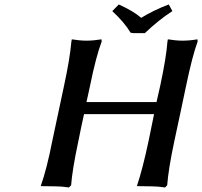

<svg xmlns="http://www.w3.org/2000/svg" viewBox="-20 -825 895 850"><path d="M788.1 -645Q819.3 -645 854 -650.9L855 -641.1Q831.5 -578.1 803.2 -441.9Q794.9 -401.9 777.8 -321.5Q760.7 -241.2 752 -201.2Q725.6 -77.6 720.2 -4.9L710.9 4.9Q677.7 0 652.8 0L585.9 -1Q611.8 -77.6 638.2 -203.1L662.1 -319.8H352.1Q349.6 -309.1 340.3 -265.9Q331.1 -222.7 327.1 -201.2Q299.8 -72.8 294.9 -4.9L285.2 4.9Q252 0 228 0L160.2 -1Q187 -75.7 211.9 -203.1Q261.2 -435.1 263.2 -443.8Q289.6 -565.9 295.9 -640.1Q295.9 -640.6 296.9 -645.5Q297.9 -650.4 297.9 -650.9Q334 -645 362.8 -645Q393.6 -645 429.2 -650.9L430.2 -641.1Q405.3 -576.7 377.9 -441.9Q376.5 -434.1 371.1 -410.6Q365.7 -387.2 362.8 -373H672.9Q675.3 -385.7 681.2 -409.7Q687 -433.6 689 -443.8Q716.3 -571.8 721.2 -640.1Q721.2 -640.6 722.2 -645.5Q723.1 -650.4 723.1 -650.9Q759.3 -645 788.1 -645ZM570.8 -678.2 558.1 -680.2Q530.8 -726.1 477.1 -775.9L505.9 -805.2Q571.8 -775.4 605 -746.1Q662.1 -780.8 727.1 -805.2L743.2 -775.9Q682.6 -736.8 621.1 -678.2Z"/></svg>

Font: Linear Smooth
Style: Bold Italic
Weight: 700
Designer: Philipp H. Poll, Flanker
Foundry: Philipp H. Poll, reworked by Flanker
Version: Version 1.061 | FøM Fix